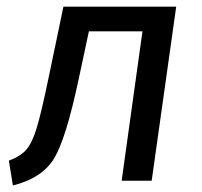

<svg xmlns="http://www.w3.org/2000/svg" viewBox="-20 -547 610 581"><path d="M439 0H348.1L411.1 -452.1H249L217.8 -306.2Q179.7 -127 143.6 -67.4Q107.4 -7.8 19 14.2L6.8 -61Q43 -74.2 60.5 -95.2Q78.1 -116.2 91.3 -160.6Q105 -205.1 127.9 -315.9L171.9 -526.9H513.2Z"/></svg>

Font: FiraSans-Italic
Style: Italic
Weight: 400
Italic angle: -8°
Designer: Carrois Corporate & Edenspiekermann AG
Foundry: Carrois Corporate GbR & Edenspiekermann AG
Version: Version 3.106;PS 003.106;hotconv 1.0.70;makeotf.lib2.5.58329